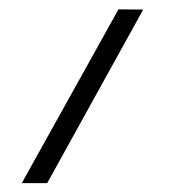

<svg xmlns="http://www.w3.org/2000/svg" viewBox="-20 -241 370 417"><path d="M237.3 -220.7 291 -220.2 82.5 156.7H27.3Z"/></svg>

Font: Parastoo Print
Style: Print-Bold
Weight: 700
Foundry: Saber Rastikerdar (saber.rastikerdar@gmail.com)
Version: Version 1.0.0-alpha3